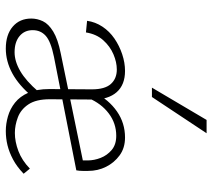

<svg xmlns="http://www.w3.org/2000/svg" viewBox="-56 -688 749 678"><g transform="rotate(90 319.0 -349.5)"><path d="M443 5Q418 5 391.5 -2.5Q365 -10 343 -27.5Q321 -45 308 -74.5Q295 -104 295 -149L296 -299Q296 -345 277 -366Q258 -387 226 -387Q200 -387 172 -375Q144 -363 122.5 -339Q101 -315 95 -278L54 -282Q58 -311 74.5 -336Q91 -361 116.5 -378.5Q142 -396 172 -406Q202 -416 231 -416Q280 -416 306 -386.5Q332 -357 332 -303L331 -150Q331 -102 349 -75Q367 -48 395 -37.5Q423 -27 450 -27Q481 -27 514 -39.5Q547 -52 576 -80L594 -58Q569 -34 543.5 -20.5Q518 -7 493.5 -1Q469 5 443 5ZM152 5Q103 5 74.5 -19.5Q46 -44 46 -85Q46 -106 55.5 -126Q65 -146 92 -162.5Q119 -179 169 -189L576 -273L582 -244L181 -165Q127 -154 107 -136Q87 -118 87 -90Q87 -61 108 -43.5Q129 -26 165 -26Q197 -26 231.5 -46Q266 -66 304 -110L322 -89Q282 -41 239.5 -18Q197 5 152 5ZM547 -244V-284Q547 -307 538 -330Q529 -353 510 -369Q491 -385 460 -385Q416 -385 381 -358.5Q346 -332 327 -287L307 -309Q333 -359 374 -387.5Q415 -416 466 -416Q503 -416 529 -397Q555 -378 569.5 -349Q584 -320 584 -286Q584 -277 584 -266Q584 -255 582 -244ZM290 -511 404 -704H451L323 -511Z"/></g></svg>

Font: Ysabeau ExtraLight
Style: Regular
Weight: 250
Designer: Christian Thalmann (Catharsis Fonts)
Version: Version 2.002